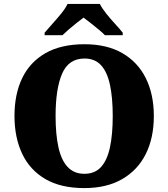

<svg xmlns="http://www.w3.org/2000/svg" viewBox="-20 -951 860 981"><path d="M411 10Q291 10 212 -36Q133 -82 93.5 -165Q54 -248 54 -359Q54 -470 93.5 -552Q133 -634 212.5 -679.5Q292 -725 412 -725Q526 -725 605 -679.5Q684 -634 725 -551.5Q766 -469 766 -358Q766 -247 725 -164.5Q684 -82 604.5 -36Q525 10 411 10ZM411 -63Q465 -63 496.5 -98Q528 -133 542 -199Q556 -265 556 -358Q556 -451 542 -517Q528 -583 496.5 -617.5Q465 -652 412 -652Q331 -652 297.5 -575Q264 -498 264 -358Q264 -265 278.5 -199Q293 -133 325.5 -98Q358 -63 411 -63ZM208 -784Q224 -803 247.5 -829Q271 -855 293 -882Q315 -909 325 -931H490Q501 -909 522.5 -882Q544 -855 568 -829Q592 -803 607 -784V-771H516Q506 -782 485.5 -799Q465 -816 443.5 -833Q422 -850 407 -861Q392 -850 370.5 -833Q349 -816 329.5 -799Q310 -782 299 -771H208Z"/></svg>

Font: Noto Serif Armenian Black
Style: Regular
Weight: 900
Version: Version 2.007